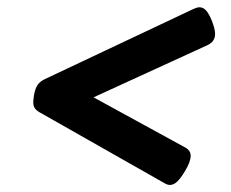

<svg xmlns="http://www.w3.org/2000/svg" viewBox="-20 -550 640 533"><path d="M534.2 -529.8Q543.9 -529.8 552 -521Q560.1 -512.2 568.4 -491.7Q577.1 -469.2 577.1 -455.6Q577.1 -434.6 556.2 -424.8L239.7 -279.8L494.1 -140.6Q509.3 -132.3 509.3 -117.7Q509.3 -101.1 493.7 -75.2Q481.4 -54.7 471.7 -45.7Q461.9 -36.6 452.1 -36.6Q444.8 -36.6 437.5 -41L88.9 -238.8Q80.6 -243.7 76.4 -250Q72.3 -256.3 72.3 -267.1Q72.3 -271 74.2 -284.7Q77.6 -304.7 84.5 -314.5Q91.3 -324.2 105 -330.6L517.6 -525.4Q527.3 -529.8 534.2 -529.8Z"/></svg>

Font: Courier Prime
Style: Bold Italic
Weight: 700
Italic angle: -10°
Designer: Alan Dague-Greene
Foundry: Quote-Unquote Apps
Version: Version 3.018